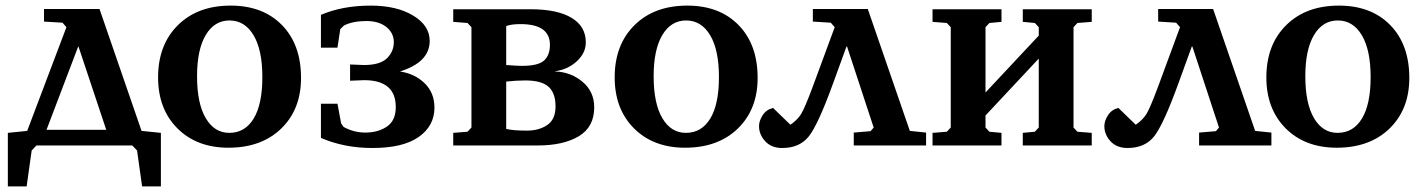

<svg xmlns="http://www.w3.org/2000/svg" viewBox="-20 -519 5078 685"><path d="M8 -45 77 -52 217 -422 203 -438 137 -442V-487H335L485 -52L554 -45V146H487L469 18L452 0H110L93 18L75 146H8ZM146 -56H359L260 -353H259Z M544 -243Q544 -359 614.5 -429Q685 -499 803 -499Q918 -499 986 -429.5Q1054 -360 1054 -241Q1054 -129 983.5 -60.5Q913 8 795 8Q682 8 613 -61Q544 -130 544 -243ZM683 -247Q683 -150 714 -97.5Q745 -45 798 -45Q854 -45 885 -96Q916 -147 916 -244Q916 -341 884.5 -393.5Q853 -446 799 -446Q745 -446 714 -394Q683 -342 683 -247Z M1125 -27V-149H1184L1197 -79L1206 -66Q1243 -46 1283 -46Q1329 -46 1360.5 -67.5Q1392 -89 1392 -137Q1392 -233 1279 -233L1229 -231V-289L1278 -287Q1336 -287 1360.5 -311Q1385 -335 1385 -369Q1385 -401 1358.5 -422.5Q1332 -444 1287 -444Q1239 -444 1207 -428L1194 -415L1184 -349H1125V-466Q1202 -499 1303 -499Q1395 -499 1454 -463.5Q1513 -428 1513 -373Q1513 -297 1407 -264Q1460 -256 1495 -222Q1530 -188 1530 -135Q1530 -70 1474 -30.5Q1418 9 1309 9Q1208 9 1125 -27Z M1597 0V-45L1648 -49L1662 -64V-422L1648 -437L1597 -441V-486H1873Q1968 -486 2019 -455.5Q2070 -425 2070 -368Q2070 -330 2038 -300.5Q2006 -271 1961 -265V-264Q2017 -262 2058.5 -227Q2100 -192 2100 -136Q2100 -66 2045 -33Q1990 0 1898 0ZM1786 -59Q1811 -53 1860 -53Q1903 -53 1932.5 -73Q1962 -93 1962 -139Q1962 -187 1937 -209.5Q1912 -232 1854 -232Q1822 -232 1786 -228ZM1786 -287Q1825 -284 1842 -284Q1900 -284 1921 -303Q1942 -322 1942 -359Q1942 -433 1837 -433Q1804 -433 1786 -426Z M2173 -243Q2173 -359 2243.5 -429Q2314 -499 2432 -499Q2547 -499 2615 -429.5Q2683 -360 2683 -241Q2683 -129 2612.5 -60.5Q2542 8 2424 8Q2311 8 2242 -61Q2173 -130 2173 -243ZM2312 -247Q2312 -150 2343 -97.5Q2374 -45 2427 -45Q2483 -45 2514 -96Q2545 -147 2545 -244Q2545 -341 2513.5 -393.5Q2482 -446 2428 -446Q2374 -446 2343 -394Q2312 -342 2312 -247Z M2688 -69Q2688 -88 2701 -108Q2714 -128 2738 -134L2800 -74Q2825 -91 2838 -112Q2851 -133 2879 -208L2958 -422L2944 -438L2880 -442V-487H3076L3226 -52L3284 -46V0H3026V-46L3086 -51L3097 -64L3002 -353H3000L2952 -221Q2899 -75 2866 -33Q2833 9 2771 9Q2732 9 2710 -15Q2688 -39 2688 -69Z M3307 0V-45L3358 -49L3372 -64V-422L3358 -437L3307 -441V-486H3553V-441L3510 -437L3496 -422V-189L3686 -392V-422L3672 -437L3629 -441V-486H3875V-441L3824 -437L3810 -422V-64L3824 -49L3875 -45V0H3629V-45L3672 -49L3686 -64V-310L3496 -107V-64L3510 -49L3553 -45V0Z M3920 -69Q3920 -88 3933 -108Q3946 -128 3970 -134L4032 -74Q4057 -91 4070 -112Q4083 -133 4111 -208L4190 -422L4176 -438L4112 -442V-487H4308L4458 -52L4516 -46V0H4258V-46L4318 -51L4329 -64L4234 -353H4232L4184 -221Q4131 -75 4098 -33Q4065 9 4003 9Q3964 9 3942 -15Q3920 -39 3920 -69Z M4498 -243Q4498 -359 4568.5 -429Q4639 -499 4757 -499Q4872 -499 4940 -429.5Q5008 -360 5008 -241Q5008 -129 4937.5 -60.5Q4867 8 4749 8Q4636 8 4567 -61Q4498 -130 4498 -243ZM4637 -247Q4637 -150 4668 -97.5Q4699 -45 4752 -45Q4808 -45 4839 -96Q4870 -147 4870 -244Q4870 -341 4838.5 -393.5Q4807 -446 4753 -446Q4699 -446 4668 -394Q4637 -342 4637 -247Z"/></svg>

Font: Khartiya
Style: Bold
Weight: 700
Version: Version 1.0.2